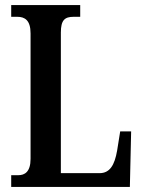

<svg xmlns="http://www.w3.org/2000/svg" viewBox="-20 -734 562 754"><path d="M24 0H490L495 -218H452L440 -143C430 -85 411 -54 371 -54H219V-606C219 -655 234 -668 269 -668H295V-714H24V-668H48C77 -668 100 -655 100 -603V-110C100 -59 77 -46 52 -46H24Z"/></svg>

Font: Noto Serif Lao ExtraCondensed SemiBold
Style: Regular
Weight: 600
Width: 2
Designer: Monotype Design Team
Foundry: Monotype Imaging Inc.
Version: Version 2.003